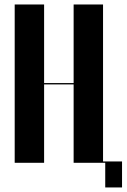

<svg xmlns="http://www.w3.org/2000/svg" viewBox="-20 -719 559 848"><path d="M44.9 -699.2H174.8V-352.1H305.2V-699.2H435.1V-5.9H519V108.9H444.8V0H305.2V-346.2H174.8V0H44.9Z"/></svg>

Font: Moniqa Black Display
Style: Regular
Weight: 900
Designer: Rajesh Rajput
Foundry: Rajesh Rajput
Version: Version 1.000